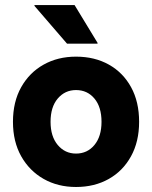

<svg xmlns="http://www.w3.org/2000/svg" viewBox="-20 -736 607 766"><path d="M283.3 10Q210.8 10 154.2 -22.1Q97.5 -54.2 64.6 -112.5Q31.7 -170.8 31.7 -250Q31.7 -330 64.6 -388.3Q97.5 -446.7 154.2 -478.3Q210.8 -510 283.3 -510Q357.5 -510 414.2 -478.3Q470.8 -446.7 502.9 -388.3Q535 -330 535 -250Q535 -170.8 502.5 -112.1Q470 -53.3 413.3 -21.7Q356.7 10 283.3 10ZM283.3 -123.3Q328.3 -123.3 356.7 -157.5Q385 -191.7 385 -250Q385 -309.2 356.7 -342.9Q328.3 -376.7 283.3 -376.7Q239.2 -376.7 210.4 -342.9Q181.7 -309.2 181.7 -250Q181.7 -191.7 210.4 -157.5Q239.2 -123.3 283.3 -123.3ZM247.5 -561.7 117.5 -712.5V-715.8H277.5L369.2 -565V-561.7Z"/></svg>

Font: Funnel Sans ExtraBold
Style: Regular
Weight: 800
Version: Version 1.000; Beta; Release 5; Build 24; ttfautohint (v1.8.